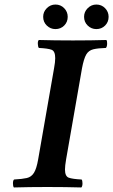

<svg xmlns="http://www.w3.org/2000/svg" viewBox="-20 -823 498 845"><path d="M271 -122Q266 -93 266 -77Q266 -47 282.5 -41Q299 -35 339 -33Q343 -29 343 -16Q343 -3 338 2Q301 1 266.5 0.5Q232 0 188 0Q145 0 111.5 0.5Q78 1 41 2Q37 -3 37 -16Q37 -29 42 -33Q78 -35 98 -39.5Q118 -44 129.5 -62.5Q141 -81 148 -122L218 -523Q223 -550 223 -567Q223 -598 207 -604Q191 -610 151 -612Q147 -617 146.5 -630Q146 -643 151 -647Q189 -646 223 -645.5Q257 -645 301 -645Q344 -645 377.5 -645.5Q411 -646 448 -647Q452 -643 451.5 -630Q451 -617 446 -612Q411 -611 390.5 -606Q370 -601 359.5 -583Q349 -565 341 -523ZM170 -749Q170 -771 186 -787Q202 -803 224 -803Q247 -803 262.5 -787Q278 -771 278 -749Q278 -726 262.5 -710.5Q247 -695 224 -695Q202 -695 186 -710.5Q170 -726 170 -749ZM350 -749Q350 -771 366 -787Q382 -803 404 -803Q427 -803 442.5 -787Q458 -771 458 -749Q458 -726 442.5 -710.5Q427 -695 404 -695Q382 -695 366 -710.5Q350 -726 350 -749Z"/></svg>

Font: Libertinus Serif SemiBold
Style: Italic
Weight: 600
Italic angle: -11.5°
Designer: Philipp H. Poll, Khaled Hosny
Foundry: Caleb Maclennan
Version: Version 7.051;RELEASE